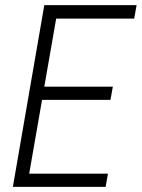

<svg xmlns="http://www.w3.org/2000/svg" viewBox="-20 -731 554 751"><path d="M412.1 -340.3H144.5L94.2 -51.8H402.3L393.1 0H30.3L153.3 -710.9H514.2L504.9 -658.2H199.7L153.3 -392.1H421.4Z"/></svg>

Font: MAUL Condensed Light Italic
Style: Light Italic
Weight: 300
Italic angle: -12°
Designer: MAUL
Version: Version 1.0; 2020; ttfautohint (v1.8.3)